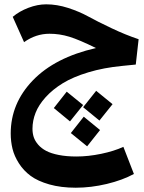

<svg xmlns="http://www.w3.org/2000/svg" viewBox="-20 -503 670 892"><path d="M610.8 -203.1 547.9 -196.8Q461.4 -188.5 390.4 -167Q319.3 -145.5 272 -116.5Q224.6 -87.4 192.1 -51.5Q159.7 -15.6 145.3 21Q130.9 57.6 130.9 95.2Q130.9 116.2 136.7 134Q142.6 151.9 157.2 168.9Q171.9 186 194.6 198Q217.3 210 253.2 217Q289.1 224.1 335 224.1Q389.6 224.1 449.7 211.7Q509.8 199.2 553.2 179.2L602.1 305.2Q549.3 334 476.1 351.6Q402.8 369.1 332 369.1Q263.2 369.1 209.2 353.8Q155.3 338.4 122.3 314Q89.4 289.6 67.9 255.9Q46.4 222.2 38.1 188.2Q29.8 154.3 29.8 117.2Q29.8 -22.9 132.6 -129.6Q235.4 -236.3 425.8 -279.8Q347.7 -318.4 302.2 -332.3Q256.8 -346.2 210 -346.2Q146.5 -346.2 91.8 -307.1L39.1 -424.8Q69.8 -450.7 112.1 -466.8Q154.3 -482.9 194.8 -482.9Q244.6 -482.9 296.6 -466.1Q348.6 -449.2 389.9 -426.5Q431.2 -403.8 496.8 -372.6Q562.5 -341.3 624 -320.8ZM426.8 -81.1 502.9 -19 441.9 57.1 366.2 -4.9ZM290 -77.1 366.2 -15.1 305.2 61 230 -1ZM309.1 115.2 369.1 39.1 444.8 101.1 384.8 176.8Z"/></svg>

Font: FiraGO SemiBold
Style: Italic
Weight: 600
Italic angle: -8°
Designer: bBox Type GmbH
Foundry: bBox Type GmbH
Version: Version 1.001;PS 001.001;hotconv 1.0.88;makeotf.lib2.5.64775